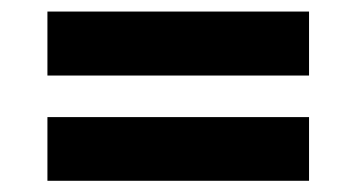

<svg xmlns="http://www.w3.org/2000/svg" viewBox="-20 -503 620 334"><path d="M62.5 -188.5V-299.3H517.6V-188.5ZM62.5 -371.6V-482.9H517.6V-371.6Z"/></svg>

Font: Lato-ExtraBold
Style: Regular
Weight: 500
Designer: Lukasz Dziedzic with Adam Twardoch and Botio Nikoltchev
Foundry: tyPoland Lukasz Dziedzic
Version: ""